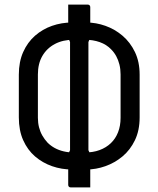

<svg xmlns="http://www.w3.org/2000/svg" viewBox="-20 -768 690 836"><path d="M277 -748Q299 -748 320 -748Q341 -748 362 -748Q367 -748 370 -745Q373 -742 373 -737Q373 -703 373 -670Q373 -637 373 -604L365 -585Q365 -525 365 -466.5Q365 -408 365 -350Q365 -292 365 -233.5Q365 -175 365 -114L373 -97Q373 -81 373 -62.5Q373 -44 373 -25Q373 -6 373 12.5Q373 31 373 48Q352 48 331 48Q310 48 288 48Q283 48 280 45Q277 42 277 37Q277 7 277 -30Q277 -67 277 -97L285 -114Q285 -195 285 -272Q285 -349 285 -427Q285 -505 285 -585L277 -604Q277 -628 277 -651.5Q277 -675 277 -699.5Q277 -724 277 -748ZM357 -670Q398 -670 439 -655.5Q480 -641 513.5 -612.5Q547 -584 567.5 -541.5Q588 -499 588 -443V-257Q588 -200 567.5 -157.5Q547 -115 513.5 -87Q480 -59 439 -44.5Q398 -30 357 -30H293Q248 -30 206.5 -44.5Q165 -59 132.5 -87Q100 -115 81 -157.5Q62 -200 62 -257V-443Q62 -499 81 -541.5Q100 -584 132.5 -612.5Q165 -641 206.5 -655.5Q248 -670 293 -670ZM145 -255Q145 -233 150 -213.5Q155 -194 164.5 -177.5Q174 -161 187 -147Q201 -133 218.5 -123.5Q236 -114 257 -109Q278 -104 301 -104H349Q385 -104 413.5 -114.5Q442 -125 462.5 -144.5Q483 -164 494 -192Q505 -220 505 -255V-444Q505 -467 500 -487Q495 -507 486 -523.5Q477 -540 464 -553Q444 -574 414.5 -584.5Q385 -595 349 -595H301Q254 -595 219 -576.5Q184 -558 164.5 -524.5Q145 -491 145 -444Z"/></svg>

Font: Recursive
Style: Regular
Weight: 400
Version: Version 1.085